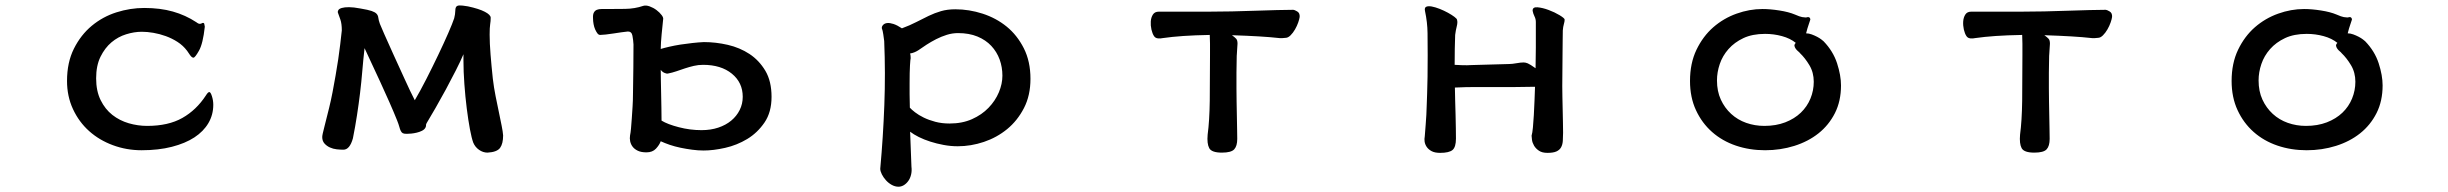

<svg xmlns="http://www.w3.org/2000/svg" viewBox="-20 -504 9040 709"><path d="M726.6 -418.9Q733.4 -420.9 734.4 -415.5Q735.4 -410.2 736.3 -405.3Q729.5 -342.8 714.8 -316.9Q700.2 -291 694.3 -291Q688.5 -291 681.6 -300.8Q674.8 -310.5 670.9 -316.4Q656.2 -335.9 635.7 -349.1Q615.2 -362.3 592.3 -370.6Q569.3 -378.9 546.4 -382.8Q523.4 -386.7 503.9 -386.7Q475.6 -386.7 445.8 -377.4Q416 -368.2 391.6 -347.7Q367.2 -327.1 351.1 -294.4Q335 -261.7 335 -214.8Q335 -168 351.6 -134.3Q368.2 -100.6 395 -79.6Q421.9 -58.6 455.6 -48.8Q489.3 -39.1 523.4 -39.1Q601.6 -39.1 653.3 -68.4Q705.1 -97.7 740.2 -151.4Q748 -164.1 752.9 -164.1Q757.8 -164.1 762.7 -148.4Q767.6 -132.8 767.6 -117.2Q767.6 -80.1 749.5 -49.3Q731.4 -18.6 697.8 3.4Q664.1 25.4 614.7 38.1Q565.4 50.8 502.9 50.8Q447.3 50.8 397 32.2Q346.7 13.7 309.1 -20Q271.5 -53.7 249.5 -101.1Q227.5 -148.4 227.5 -205.1Q227.5 -273.4 252.9 -324.2Q278.3 -375 318.8 -408.7Q359.4 -442.4 410.2 -458.5Q460.9 -474.6 512.7 -474.6Q571.3 -474.6 618.2 -461.4Q665 -448.2 705.1 -421.9Q713.9 -415 719.2 -416Q724.6 -417 726.6 -418.9Z M1227.5 -458Q1226.6 -461.9 1229.5 -466.8Q1232.4 -471.7 1242.2 -474.6Q1252 -477.5 1268.6 -477.5Q1285.2 -477.5 1310.5 -472.7Q1339.8 -467.8 1352.5 -463.4Q1365.2 -459 1370.6 -453.1Q1376 -447.3 1377 -438.5Q1377.9 -429.7 1382.8 -416Q1384.8 -411.1 1398.9 -378.4Q1413.1 -345.7 1433.1 -302.2Q1453.1 -258.8 1474.1 -212.4Q1495.1 -166 1511.7 -133.8Q1531.2 -167 1554.2 -211.9Q1577.1 -256.8 1598.1 -300.8Q1619.1 -344.7 1635.3 -381.8Q1651.4 -418.9 1657.2 -436.5Q1661.1 -452.1 1661.1 -462.4Q1661.1 -472.7 1664.1 -478Q1667 -483.4 1676.3 -483.9Q1685.5 -484.4 1708 -480.5Q1749 -471.7 1770.5 -460.4Q1792 -449.2 1792 -438.5Q1792 -425.8 1790 -414.1Q1788.1 -402.3 1788.1 -376Q1788.1 -344.7 1791.5 -302.2Q1794.9 -259.8 1799.8 -213.9Q1803.7 -180.7 1810.1 -148.9Q1816.4 -117.2 1822.3 -89.4Q1828.1 -61.5 1832.5 -39.6Q1836.9 -17.6 1837.9 -3.9Q1837.9 26.4 1826.7 42Q1815.4 57.6 1780.3 59.6Q1763.7 59.6 1749 49.3Q1734.4 39.1 1727.5 22.5Q1721.7 6.8 1715.3 -26.9Q1709 -60.5 1703.6 -103.5Q1698.2 -146.5 1694.8 -193.4Q1691.4 -240.2 1691.4 -281.2V-303.7Q1680.7 -278.3 1663.1 -243.7Q1645.5 -209 1626.5 -173.8Q1607.4 -138.7 1588.4 -105.5Q1569.3 -72.3 1555.7 -49.8Q1552.7 -44.9 1553.2 -41.5Q1553.7 -38.1 1550.8 -32.2Q1546.9 -25.4 1538.1 -21Q1529.3 -16.6 1519 -14.2Q1508.8 -11.7 1498.5 -10.7Q1488.3 -9.8 1481.4 -9.8Q1471.7 -9.8 1467.3 -12.2Q1462.9 -14.6 1460 -20.5Q1457 -26.4 1454.6 -35.6Q1452.1 -44.9 1446.3 -59.6Q1434.6 -88.9 1418 -126.5Q1401.4 -164.1 1384.3 -201.2Q1367.2 -238.3 1351.6 -271.5Q1335.9 -304.7 1326.2 -326.2Q1321.3 -283.2 1317.9 -242.2Q1314.5 -201.2 1309.6 -160.6Q1304.7 -120.1 1298.3 -78.6Q1292 -37.1 1283.2 6.8Q1271.5 48.8 1248 48.8Q1237.3 48.8 1223.6 47.4Q1210 45.9 1198.2 40.5Q1186.5 35.2 1178.2 25.9Q1169.9 16.6 1169.9 2Q1169.9 -5.9 1177.7 -35.2Q1185.5 -64.5 1195.3 -105.5Q1202.1 -132.8 1208 -163.6Q1213.9 -194.3 1219.2 -225.1Q1224.6 -255.9 1229 -285.2Q1233.4 -314.5 1236.3 -339.8L1242.2 -391.6Q1242.2 -417 1236.8 -432.1Q1231.4 -447.3 1227.5 -458Z M2578.1 51.8Q2557.6 51.8 2535.6 48.8Q2513.7 45.9 2492.7 41.5Q2471.7 37.1 2453.1 30.8Q2434.6 24.4 2419.9 17.6Q2415 31.2 2402.3 44.9Q2389.6 58.6 2367.2 58.6Q2347.7 58.6 2335.4 52.7Q2323.2 46.9 2316.4 38.1Q2309.6 29.3 2307.1 18.1Q2304.7 6.8 2306.6 -3.9Q2308.6 -12.7 2310.1 -29.3Q2311.5 -45.9 2313 -66.4Q2314.5 -86.9 2315.9 -110.4Q2317.4 -133.8 2317.4 -156.2Q2318.4 -209 2318.8 -254.9Q2319.3 -300.8 2319.3 -339.8Q2318.4 -356.4 2315.4 -372.1Q2312.5 -387.7 2298.8 -387.7Q2289.1 -386.7 2274.9 -384.8Q2260.7 -382.8 2245.6 -380.4Q2230.5 -377.9 2216.8 -376.5Q2203.1 -375 2196.3 -375Q2190.4 -375 2186 -380.9Q2181.6 -386.7 2177.7 -395.5Q2173.8 -404.3 2171.9 -415Q2169.9 -425.8 2169.9 -435.5Q2168.9 -450.2 2172.9 -457.5Q2176.8 -464.8 2184.1 -467.8Q2191.4 -470.7 2201.2 -470.7Q2210.9 -470.7 2222.7 -470.7Q2252.9 -470.7 2288.6 -471.2Q2324.2 -471.7 2355.5 -482.4Q2365.2 -485.4 2378.9 -480.5Q2392.6 -475.6 2404.3 -466.8Q2416 -458 2423.3 -448.2Q2430.7 -438.5 2428.7 -431.6Q2427.7 -421.9 2426.3 -407.7Q2424.8 -393.6 2423.3 -378.4Q2421.9 -363.3 2420.9 -348.6Q2419.9 -334 2419.9 -323.2Q2432.6 -327.1 2451.7 -331.5Q2470.7 -335.9 2492.7 -339.4Q2514.6 -342.8 2537.1 -345.2Q2559.6 -347.7 2579.1 -348.6Q2623 -348.6 2667.5 -338.4Q2711.9 -328.1 2747.6 -304.7Q2783.2 -281.2 2806.2 -242.7Q2829.1 -204.1 2829.1 -146.5Q2829.1 -89.8 2803.2 -51.8Q2777.3 -13.7 2739.3 9.3Q2701.2 32.2 2657.7 42Q2614.3 51.8 2578.1 51.8ZM2576.2 -264.6Q2558.6 -264.6 2542 -260.7Q2525.4 -256.8 2509.3 -251.5Q2493.2 -246.1 2477.5 -240.7Q2461.9 -235.4 2446.3 -232.4Q2441.4 -231.4 2433.6 -234.9Q2425.8 -238.3 2419.9 -246.1Q2419.9 -230.5 2420.4 -207Q2420.9 -183.6 2421.4 -157.2Q2421.9 -130.9 2422.4 -105Q2422.9 -79.1 2422.9 -58.6Q2445.3 -44.9 2486.8 -34.2Q2528.3 -23.4 2570.3 -23.4Q2604.5 -23.4 2632.3 -32.7Q2660.2 -42 2680.2 -58.6Q2700.2 -75.2 2711.4 -97.7Q2722.7 -120.1 2722.7 -146.5Q2722.7 -199.2 2682.6 -231.9Q2642.6 -264.6 2576.2 -264.6Z M3236.3 -401.4Q3236.3 -407.2 3241.7 -412.6Q3247.1 -418 3256.3 -418.9Q3265.6 -419.9 3279.3 -415.5Q3293 -411.1 3310.5 -399.4Q3339.8 -410.2 3363.3 -422.4Q3386.7 -434.6 3409.2 -445.3Q3431.6 -456.1 3455.1 -462.9Q3478.5 -469.7 3507.8 -469.7Q3558.6 -469.7 3608.4 -453.6Q3658.2 -437.5 3697.3 -405.8Q3736.3 -374 3760.7 -325.7Q3785.2 -277.3 3785.2 -212.9Q3785.2 -151.4 3761.2 -105Q3737.3 -58.6 3699.2 -27.3Q3661.1 3.9 3613.3 20Q3565.4 36.1 3516.6 36.1Q3490.2 36.1 3464.4 31.2Q3438.5 26.4 3415.5 19Q3392.6 11.7 3373 2Q3353.5 -7.8 3340.8 -17.6L3345.7 111.3Q3347.7 127.9 3344.2 141.6Q3340.8 155.3 3333.5 165Q3326.2 174.8 3316.9 180.2Q3307.6 185.5 3297.9 185.5Q3285.2 185.5 3272.9 178.7Q3260.7 171.9 3251.5 161.6Q3242.2 151.4 3236.3 139.6Q3230.5 127.9 3230.5 119.1Q3241.2 2 3245.6 -116.2Q3250 -234.4 3245.1 -352.5Q3243.2 -368.2 3241.7 -377Q3240.2 -385.7 3239.3 -390.1Q3238.3 -394.5 3237.3 -396.5Q3236.3 -398.4 3236.3 -401.4ZM3338.9 -197.3Q3338.9 -179.7 3338.9 -155.8Q3338.9 -131.8 3339.8 -106.4Q3345.7 -99.6 3358.9 -89.4Q3372.1 -79.1 3391.1 -69.8Q3410.2 -60.5 3434.1 -54.2Q3458 -47.9 3486.3 -47.9Q3533.2 -47.9 3569.3 -64Q3605.5 -80.1 3630.4 -106Q3655.3 -131.8 3668.5 -163.1Q3681.6 -194.3 3681.6 -224.6Q3681.6 -255.9 3671.4 -284.2Q3661.1 -312.5 3640.6 -334.5Q3620.1 -356.4 3589.4 -369.1Q3558.6 -381.8 3517.6 -381.8Q3497.1 -381.8 3476.6 -375.5Q3456.1 -369.1 3437 -359.4Q3418 -349.6 3401.4 -338.9Q3384.8 -328.1 3371.1 -318.4Q3365.2 -314.5 3356.9 -311Q3348.6 -307.6 3340.8 -306.6Q3341.8 -301.8 3342.3 -298.8Q3342.8 -295.9 3342.8 -289.1Q3341.8 -287.1 3340.3 -262.7Q3338.9 -238.3 3338.9 -197.3Z M4241.2 -371.1Q4235.4 -379.9 4231.9 -395Q4228.5 -410.2 4229.5 -424.8Q4230.5 -439.5 4237.3 -450.2Q4244.1 -460.9 4258.8 -460.9H4440.4Q4483.4 -460.9 4528.8 -461.9Q4574.2 -462.9 4616.7 -464.4Q4659.2 -465.8 4695.3 -466.8Q4731.4 -467.8 4755.9 -467.8Q4759.8 -467.8 4770 -461.9Q4780.3 -456.1 4779.3 -441.4Q4778.3 -433.6 4773.9 -420.9Q4769.5 -408.2 4762.2 -395.5Q4754.9 -382.8 4745.6 -373.5Q4736.3 -364.3 4727.5 -364.3Q4721.7 -363.3 4716.3 -363.3Q4710.9 -363.3 4705.1 -363.3Q4669.9 -367.2 4628.4 -369.6Q4586.9 -372.1 4529.3 -374Q4540 -366.2 4544.9 -360.8Q4549.8 -355.5 4549.8 -342.8Q4549.8 -341.8 4549.3 -335Q4548.8 -328.1 4548.3 -319.8Q4547.9 -311.5 4547.4 -304.7Q4546.9 -297.9 4546.9 -297.9Q4545.9 -264.6 4545.9 -235.8Q4545.9 -207 4545.9 -177.7Q4545.9 -156.2 4546.4 -128.9Q4546.9 -101.6 4547.4 -75.2Q4547.9 -48.8 4548.3 -25.9Q4548.8 -2.9 4548.8 8.8Q4548.8 35.2 4537.6 47.4Q4526.4 59.6 4492.2 59.6Q4454.1 59.6 4445.3 43Q4436.5 26.4 4439.5 -6.8Q4446.3 -57.6 4447.3 -131.8Q4448.2 -206.1 4448.2 -300.8Q4448.2 -323.2 4448.2 -342.8Q4448.2 -362.3 4447.3 -375Q4391.6 -374 4349.6 -371.1Q4307.6 -368.2 4273.4 -363.3Q4265.6 -361.3 4255.9 -362.3Q4246.1 -363.3 4241.2 -371.1Z M5352.5 -180.7Q5352.5 -159.2 5353.5 -132.8Q5354.5 -106.4 5355 -80.1Q5355.5 -53.7 5356 -30.3Q5356.4 -6.8 5356.4 7.8Q5356.4 39.1 5343.8 49.8Q5331.1 60.5 5297.9 60.5Q5278.3 60.5 5266.6 54.2Q5254.9 47.9 5248.5 38.6Q5242.2 29.3 5240.7 19Q5239.3 8.8 5241.2 0Q5243.2 -24.4 5244.6 -43.5Q5246.1 -62.5 5247.1 -80.1Q5248 -97.7 5248.5 -116.7Q5249 -135.7 5250 -159.2Q5251 -181.6 5251.5 -220.2Q5252 -258.8 5252 -299.8Q5252 -341.8 5251.5 -381.8Q5251 -421.9 5242.2 -462.9Q5239.3 -475.6 5246.6 -479Q5253.9 -482.4 5267.1 -480Q5280.3 -477.5 5296.4 -471.2Q5312.5 -464.8 5326.7 -457Q5340.8 -449.2 5350.6 -441.9Q5360.4 -434.6 5360.4 -430.7Q5363.3 -421.9 5359.4 -406.7Q5355.5 -391.6 5353.5 -375Q5352.5 -350.6 5352.1 -324.2Q5351.6 -297.9 5351.6 -264.6Q5362.3 -263.7 5380.9 -263.2Q5399.4 -262.7 5413.1 -263.7L5552.7 -267.6Q5563.5 -267.6 5579.6 -270.5Q5595.7 -273.4 5606.4 -273.4Q5613.3 -273.4 5621.6 -270Q5629.9 -266.6 5650.4 -252Q5651.4 -287.1 5651.4 -328.6Q5651.4 -370.1 5651.4 -422.9Q5651.4 -433.6 5646.5 -443.4Q5641.6 -453.1 5639.6 -463.9Q5638.7 -478.5 5657.2 -477.1Q5675.8 -475.6 5698.2 -467.3Q5720.7 -459 5739.3 -447.8Q5757.8 -436.5 5757.8 -431.6Q5757.8 -424.8 5754.9 -415Q5752 -405.3 5751 -391.6Q5751 -379.9 5750.5 -356.4Q5750 -333 5750 -304.2Q5750 -275.4 5749.5 -244.1Q5749 -212.9 5749 -185.5Q5749 -168.9 5749.5 -146Q5750 -123 5750.5 -99.1Q5751 -75.2 5751.5 -52.2Q5752 -29.3 5752 -13.7Q5752 2.9 5751 16.6Q5750 30.3 5744.6 40Q5739.3 49.8 5727.5 55.2Q5715.8 60.5 5694.3 60.5Q5674.8 60.5 5663.1 52.7Q5651.4 44.9 5645 34.2Q5638.7 23.4 5637.2 12.7Q5635.7 2 5635.7 -2.9Q5638.7 -12.7 5640.6 -33.2Q5642.6 -53.7 5644 -79.1Q5645.5 -104.5 5646.5 -132.3Q5647.5 -160.2 5648.4 -183.6Q5614.3 -182.6 5576.2 -182.6Q5538.1 -182.6 5501 -182.6Q5463.9 -182.6 5428.2 -182.6Q5392.6 -182.6 5352.5 -180.7Z M6660.2 -440.4Q6665 -437.5 6665 -431.6Q6663.1 -424.8 6658.7 -412.6Q6654.3 -400.4 6649.4 -380.9Q6659.2 -380.9 6669.9 -377Q6680.7 -373 6689.9 -368.2Q6699.2 -363.3 6705.6 -358.4Q6711.9 -353.5 6713.9 -351.6Q6749 -315.4 6763.7 -270.5Q6778.3 -225.6 6778.3 -188.5Q6778.3 -130.9 6755.9 -86.4Q6733.4 -42 6695.3 -11.7Q6657.2 18.6 6606 34.7Q6554.7 50.8 6498 50.8Q6440.4 50.8 6390.1 33.7Q6339.8 16.6 6302.2 -16.6Q6264.6 -49.8 6242.7 -97.2Q6220.7 -144.5 6220.7 -205.1Q6220.7 -270.5 6244.6 -320.3Q6268.6 -370.1 6306.6 -403.3Q6344.7 -436.5 6392.6 -453.6Q6440.4 -470.7 6488.3 -470.7Q6516.6 -470.7 6550.8 -465.3Q6585 -460 6608.4 -450.2Q6626 -442.4 6634.8 -440.9Q6643.6 -439.5 6647.5 -439.5Q6651.4 -439.5 6653.3 -440.4Q6655.3 -441.4 6660.2 -440.4ZM6627 -307.6Q6625 -310.5 6620.1 -314.5Q6615.2 -318.4 6611.3 -323.7Q6607.4 -329.1 6606.4 -334.5Q6605.5 -339.8 6611.3 -345.7Q6590.8 -362.3 6560.5 -370.6Q6530.3 -378.9 6498 -378.9Q6451.2 -378.9 6418 -363.3Q6384.8 -347.7 6362.8 -322.8Q6340.8 -297.9 6330.6 -267.6Q6320.3 -237.3 6320.3 -207Q6320.3 -167 6334.5 -136.2Q6348.6 -105.5 6372.6 -83.5Q6396.5 -61.5 6428.2 -50.3Q6460 -39.1 6495.1 -39.1Q6538.1 -39.1 6572.3 -52.2Q6606.4 -65.4 6629.9 -87.9Q6653.3 -110.4 6665.5 -140.1Q6677.7 -169.9 6677.7 -202.1Q6677.7 -236.3 6661.6 -263.2Q6645.5 -290 6627 -307.6Z M7241.2 -371.1Q7235.4 -379.9 7231.9 -395Q7228.5 -410.2 7229.5 -424.8Q7230.5 -439.5 7237.3 -450.2Q7244.1 -460.9 7258.8 -460.9H7440.4Q7483.4 -460.9 7528.8 -461.9Q7574.2 -462.9 7616.7 -464.4Q7659.2 -465.8 7695.3 -466.8Q7731.4 -467.8 7755.9 -467.8Q7759.8 -467.8 7770 -461.9Q7780.3 -456.1 7779.3 -441.4Q7778.3 -433.6 7773.9 -420.9Q7769.5 -408.2 7762.2 -395.5Q7754.9 -382.8 7745.6 -373.5Q7736.3 -364.3 7727.5 -364.3Q7721.7 -363.3 7716.3 -363.3Q7710.9 -363.3 7705.1 -363.3Q7669.9 -367.2 7628.4 -369.6Q7586.9 -372.1 7529.3 -374Q7540 -366.2 7544.9 -360.8Q7549.8 -355.5 7549.8 -342.8Q7549.8 -341.8 7549.3 -335Q7548.8 -328.1 7548.3 -319.8Q7547.9 -311.5 7547.4 -304.7Q7546.9 -297.9 7546.9 -297.9Q7545.9 -264.6 7545.9 -235.8Q7545.9 -207 7545.9 -177.7Q7545.9 -156.2 7546.4 -128.9Q7546.9 -101.6 7547.4 -75.2Q7547.9 -48.8 7548.3 -25.9Q7548.8 -2.9 7548.8 8.8Q7548.8 35.2 7537.6 47.4Q7526.4 59.6 7492.2 59.6Q7454.1 59.6 7445.3 43Q7436.5 26.4 7439.5 -6.8Q7446.3 -57.6 7447.3 -131.8Q7448.2 -206.1 7448.2 -300.8Q7448.2 -323.2 7448.2 -342.8Q7448.2 -362.3 7447.3 -375Q7391.6 -374 7349.6 -371.1Q7307.6 -368.2 7273.4 -363.3Q7265.6 -361.3 7255.9 -362.3Q7246.1 -363.3 7241.2 -371.1Z M8660.2 -440.4Q8665 -437.5 8665 -431.6Q8663.1 -424.8 8658.7 -412.6Q8654.3 -400.4 8649.4 -380.9Q8659.2 -380.9 8669.9 -377Q8680.7 -373 8689.9 -368.2Q8699.2 -363.3 8705.6 -358.4Q8711.9 -353.5 8713.9 -351.6Q8749 -315.4 8763.7 -270.5Q8778.3 -225.6 8778.3 -188.5Q8778.3 -130.9 8755.9 -86.4Q8733.4 -42 8695.3 -11.7Q8657.2 18.6 8606 34.7Q8554.7 50.8 8498 50.8Q8440.4 50.8 8390.1 33.7Q8339.8 16.6 8302.2 -16.6Q8264.6 -49.8 8242.7 -97.2Q8220.7 -144.5 8220.7 -205.1Q8220.7 -270.5 8244.6 -320.3Q8268.6 -370.1 8306.6 -403.3Q8344.7 -436.5 8392.6 -453.6Q8440.4 -470.7 8488.3 -470.7Q8516.6 -470.7 8550.8 -465.3Q8585 -460 8608.4 -450.2Q8626 -442.4 8634.8 -440.9Q8643.6 -439.5 8647.5 -439.5Q8651.4 -439.5 8653.3 -440.4Q8655.3 -441.4 8660.2 -440.4ZM8627 -307.6Q8625 -310.5 8620.1 -314.5Q8615.2 -318.4 8611.3 -323.7Q8607.4 -329.1 8606.4 -334.5Q8605.5 -339.8 8611.3 -345.7Q8590.8 -362.3 8560.5 -370.6Q8530.3 -378.9 8498 -378.9Q8451.2 -378.9 8418 -363.3Q8384.8 -347.7 8362.8 -322.8Q8340.8 -297.9 8330.6 -267.6Q8320.3 -237.3 8320.3 -207Q8320.3 -167 8334.5 -136.2Q8348.6 -105.5 8372.6 -83.5Q8396.5 -61.5 8428.2 -50.3Q8460 -39.1 8495.1 -39.1Q8538.1 -39.1 8572.3 -52.2Q8606.4 -65.4 8629.9 -87.9Q8653.3 -110.4 8665.5 -140.1Q8677.7 -169.9 8677.7 -202.1Q8677.7 -236.3 8661.6 -263.2Q8645.5 -290 8627 -307.6Z"/></svg>

Font: JasonHandwriting1
Style: Regular
Weight: 400
Version: Version 1.48.20